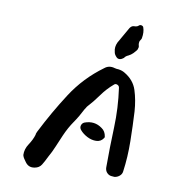

<svg xmlns="http://www.w3.org/2000/svg" viewBox="-72 -661 664 740"><g transform="rotate(10 259.5 -290.5)"><path d="M433 -549Q433 -545 429 -540Q425 -535 425 -530Q424 -523 426 -517.5Q428 -512 426 -508Q425 -501 420 -496Q415 -491 410 -485Q403 -478 393 -473Q383 -469 378 -461Q375 -459 372 -457Q369 -455 365 -454Q356 -452 350 -458Q340 -468 339 -478Q334 -496 343 -515Q351 -530 361 -546.5Q371 -563 379 -578Q386 -588 395 -588Q408 -588 413 -594Q418 -598 424 -596Q430 -594 431 -589Q434 -581 434.5 -570.5Q435 -560 433 -549ZM454 -265Q457 -211 458 -149Q459 -87 451 -30Q450 -19 441 -11.5Q432 -4 421 -3Q419 -3 415.5 -3.5Q412 -4 409 -4Q398 -5 390 -15Q384 -23 384 -34Q384 -113 387 -190Q390 -267 379 -344Q378 -352 370.5 -355Q363 -358 358 -353Q332 -331 312.5 -303.5Q293 -276 270 -251Q269 -249 267 -246Q265 -243 263 -240Q248 -210 230 -184Q212 -158 198 -126Q187 -101 178 -79Q169 -57 156 -34Q147 -15 138.5 -1.5Q130 12 113 15Q89 20 75 0Q71 -6 67 -11.5Q63 -17 61 -25Q60 -48 74 -69Q88 -90 94 -110Q94 -114 95.5 -117Q97 -120 98 -123Q140 -206 188.5 -281Q237 -356 310 -409Q327 -423 350 -416Q354 -415 357.5 -414.5Q361 -414 365 -414Q379 -412 389 -406Q427 -384 439 -346.5Q451 -309 454 -265ZM358 -149Q358 -144 356 -143Q346 -128 328 -127.5Q310 -127 292.5 -136Q275 -145 264 -158Q257 -166 259.5 -175.5Q262 -185 271 -189Q309 -203 340 -180Q355 -170 358 -149Z"/></g></svg>

Font: Slackside One
Style: Regular
Weight: 400
Version: Version 1.000